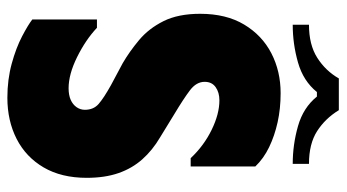

<svg xmlns="http://www.w3.org/2000/svg" viewBox="-224 -680 917 508"><g transform="rotate(90 234.0 -426.5)"><path d="M451 -198Q451 -131 423.5 -84Q396 -37 348 -12.5Q300 12 239 12Q191 12 149 0.5Q107 -11 76.5 -27Q46 -43 32 -54V-225H54Q86 -195 131.5 -172.5Q177 -150 214 -150Q232 -150 244.5 -155.5Q257 -161 264 -171Q271 -181 271 -193Q271 -216 255.5 -229.5Q240 -243 206 -262L148 -293Q117 -311 86.5 -336.5Q56 -362 36.5 -401Q17 -440 17 -498Q17 -567 45.5 -614.5Q74 -662 121.5 -686.5Q169 -711 227 -711Q268 -711 304 -703Q340 -695 370 -680.5Q400 -666 421 -644V-473H399Q366 -508 324 -528.5Q282 -549 246 -549Q225 -549 211 -539Q197 -529 197 -510Q197 -488 219.5 -471Q242 -454 282 -430L344 -392Q378 -372 402 -345Q426 -318 438.5 -282Q451 -246 451 -198ZM188 -865H272Q294 -829 327.5 -807.5Q361 -786 414 -786V-743Q363 -743 314 -757Q265 -771 236 -807H224Q195 -771 146 -757Q97 -743 46 -743V-786Q99 -786 133.5 -808Q168 -830 188 -865Z"/></g></svg>

Font: Phudu ExtraBold
Style: Regular
Weight: 800
Version: Version 1.005;gftools[0.9.23]